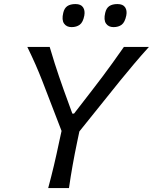

<svg xmlns="http://www.w3.org/2000/svg" viewBox="-20 -950 772 970"><path d="M223.5 0Q239.5 -59.5 252.5 -114.2Q265.5 -169 279.5 -236L291 -288.5L193 -543Q176.5 -585 159.5 -623.8Q142.5 -662.5 118 -713H231Q245.5 -665 256.2 -630.5Q267 -596 277.8 -565Q288.5 -534 301.5 -497L345.5 -376H354L444.5 -493Q474.5 -532 498.8 -564.2Q523 -596.5 548.2 -631.5Q573.5 -666.5 606 -713H732.5Q693 -669.5 657 -626.8Q621 -584 587.5 -543L381 -286L370.5 -236Q356.5 -169 346.8 -114.2Q337 -59.5 328.5 0ZM553.5 -813Q528 -813 515.5 -831.2Q503 -849.5 511.5 -885Q517 -909 532.2 -919.2Q547.5 -929.5 573.5 -929.5Q601 -929.5 612 -913.2Q623 -897 618 -871.5Q611 -837.5 594.8 -825.2Q578.5 -813 553.5 -813ZM341.5 -813Q316 -813 303.5 -831.2Q291 -849.5 299.5 -885Q305 -909 320.2 -919.2Q335.5 -929.5 361.5 -929.5Q388.5 -929.5 399.5 -913.2Q410.5 -897 406 -871.5Q399.5 -837.5 383 -825.2Q366.5 -813 341.5 -813Z"/></svg>

Font: Commissioner Flair
Style: Italic
Weight: 400
Italic angle: -12°
Designer: Kostas Bartsokas
Foundry: Kostas Bartsokas
Version: Version 1.000; ttfautohint (v1.8.3)